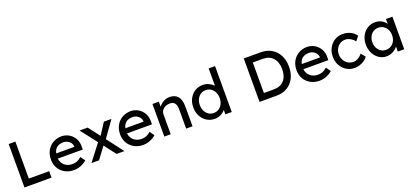

<svg xmlns="http://www.w3.org/2000/svg" viewBox="36 -1819 6219 2908"><g transform="rotate(-20 3145.5 -365.0)"><path d="M98 0V-700H206V-104H534V0Z M896 10Q815 10 752.5 -24.5Q690 -59 654.5 -119Q619 -179 619 -257Q619 -340 653.5 -402.5Q688 -465 748.5 -500.5Q809 -536 887 -537Q955 -536 1009.5 -503Q1064 -470 1095.5 -413Q1127 -356 1125 -282L1124 -238H722Q731 -167 780.5 -125.5Q830 -84 906 -84Q945 -84 978.5 -97Q1012 -110 1051 -144L1103 -71Q1066 -35 1009 -12.5Q952 10 896 10ZM887 -442Q752 -442 726 -320H1020V-327Q1017 -360 998 -386Q979 -412 950 -427Q921 -442 887 -442Z M1178 0 1380 -263 1177 -525H1307L1449 -340L1569 -525H1691L1506 -266L1709 0H1583L1439 -187L1300 0Z M2011 10Q1930 10 1867.5 -24.5Q1805 -59 1769.5 -119Q1734 -179 1734 -257Q1734 -340 1768.5 -402.5Q1803 -465 1863.5 -500.5Q1924 -536 2002 -537Q2070 -536 2124.5 -503Q2179 -470 2210.5 -413Q2242 -356 2240 -282L2239 -238H1837Q1846 -167 1895.5 -125.5Q1945 -84 2021 -84Q2060 -84 2093.5 -97Q2127 -110 2166 -144L2218 -71Q2181 -35 2124 -12.5Q2067 10 2011 10ZM2002 -442Q1867 -442 1841 -320H2135V-327Q2132 -360 2113 -386Q2094 -412 2065 -427Q2036 -442 2002 -442Z M2352 0V-525H2455V-443Q2481 -482 2528.5 -509Q2576 -536 2627 -536Q2807 -536 2807 -320V0H2704V-313Q2704 -448 2593 -442Q2554 -442 2522.5 -425.5Q2491 -409 2473 -381Q2455 -353 2455 -318V0Z M3166 10Q3094 10 3037.5 -25.5Q2981 -61 2948 -122.5Q2915 -184 2915 -263Q2915 -342 2947.5 -403.5Q2980 -465 3036 -500.5Q3092 -536 3163 -536Q3215 -536 3261.5 -514Q3308 -492 3336 -460V-740H3439V0H3336V-72Q3312 -38 3265 -14Q3218 10 3166 10ZM3180 -79Q3227 -79 3263 -103Q3299 -127 3319.5 -168.5Q3340 -210 3340 -263Q3340 -316 3319.5 -357.5Q3299 -399 3263 -423Q3227 -447 3180 -447Q3133 -447 3097 -423Q3061 -399 3040.5 -357.5Q3020 -316 3020 -263Q3020 -210 3040.5 -168.5Q3061 -127 3097 -103Q3133 -79 3180 -79Z M3887 0V-700H4161Q4261 -700 4334.5 -656Q4408 -612 4448.5 -533Q4489 -454 4489 -350Q4489 -245 4449 -166.5Q4409 -88 4335.5 -44Q4262 0 4161 0ZM4156 -596H3995V-104H4156Q4262 -104 4320.5 -169.5Q4379 -235 4379 -350Q4379 -464 4320 -530Q4261 -596 4156 -596Z M4854 10Q4773 10 4710.5 -24.5Q4648 -59 4612.5 -119Q4577 -179 4577 -257Q4577 -340 4611.5 -402.5Q4646 -465 4706.5 -500.5Q4767 -536 4845 -537Q4913 -536 4967.5 -503Q5022 -470 5053.5 -413Q5085 -356 5083 -282L5082 -238H4680Q4689 -167 4738.5 -125.5Q4788 -84 4864 -84Q4903 -84 4936.5 -97Q4970 -110 5009 -144L5061 -71Q5024 -35 4967 -12.5Q4910 10 4854 10ZM4845 -442Q4710 -442 4684 -320H4978V-327Q4975 -360 4956 -386Q4937 -412 4908 -427Q4879 -442 4845 -442Z M5418 10Q5345 10 5287.5 -26Q5230 -62 5196.5 -124Q5163 -186 5163 -263Q5163 -340 5196.5 -402Q5230 -464 5287.5 -500Q5345 -536 5418 -536Q5488 -536 5545.5 -507.5Q5603 -479 5633 -430L5576 -360Q5552 -395 5509.5 -419Q5467 -443 5428 -443Q5380 -443 5342.5 -419.5Q5305 -396 5283 -355Q5261 -314 5261 -263Q5261 -212 5284 -171.5Q5307 -131 5345 -107Q5383 -83 5429 -83Q5510 -83 5576 -163L5633 -93Q5601 -48 5541.5 -19Q5482 10 5418 10Z M5932 10Q5867 10 5813.5 -26Q5760 -62 5728 -124Q5696 -186 5696 -264Q5696 -343 5728.5 -404.5Q5761 -466 5816.5 -501Q5872 -536 5941 -536Q6000 -536 6045.5 -510.5Q6091 -485 6115 -445V-525H6219V0H6115V-81Q6088 -43 6038.5 -16.5Q5989 10 5932 10ZM5959 -85Q6006 -85 6042 -108Q6078 -131 6098.5 -171.5Q6119 -212 6119 -264Q6119 -315 6098.5 -355Q6078 -395 6042 -418Q6006 -441 5959 -441Q5913 -441 5877.5 -418Q5842 -395 5821.5 -355Q5801 -315 5801 -264Q5801 -212 5821.5 -171.5Q5842 -131 5877.5 -108Q5913 -85 5959 -85Z"/></g></svg>

Font: Lexend Deca
Style: Regular
Weight: 400
Designer: Bonnie Shaver-Troup, Thomas Jockin
Foundry: Lexend
Version: Version 1.008; ttfautohint (v1.8.4.7-5d5b)